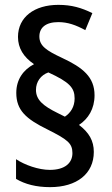

<svg xmlns="http://www.w3.org/2000/svg" viewBox="-20 -782 459 790"><path d="M47 -400C47 -329 86 -293 176 -249C257 -208 278 -193 278 -152C278 -112 248 -83 185 -83C139 -83 82 -103 46 -127V-46C83 -24 129 -12 186 -12C296 -12 366 -67 366 -157C366 -203 346 -237 305 -268C343 -293 369 -334 369 -390C369 -465 321 -504 235 -544C171 -574 142 -593 142 -632C142 -668 168 -691 220 -691C259 -691 292 -679 331 -658L360 -728C315 -750 275 -762 220 -762C122 -762 54 -712 54 -630C54 -584 77 -547 120 -518C76 -495 47 -455 47 -400ZM128 -412C128 -446 148 -473 179 -484C266 -444 287 -421 287 -377C287 -343 271 -318 247 -302L217 -317C158 -346 128 -371 128 -412Z"/></svg>

Font: Noto Sans Armenian Condensed Medium
Style: Regular
Weight: 500
Width: 3
Designer: Monotype Design Team
Foundry: Monotype Imaging Inc.
Version: Version 2.008